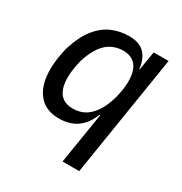

<svg xmlns="http://www.w3.org/2000/svg" viewBox="-161 -627 881 928"><g transform="rotate(30 279.0 -163.0)"><path d="M318 180 364 -105H360Q345 -65 320 -39Q295 -13 264.5 -2Q234 9 198 9Q130 9 91.5 -31Q53 -71 45.5 -141Q38 -211 61 -303Q85 -379 120.5 -423.5Q156 -468 200.5 -487Q245 -506 294 -506Q353 -506 382 -475.5Q411 -445 416 -390L418 -391L436 -497H519L411 180ZM232 -66Q266 -66 294 -80Q322 -94 346 -127.5Q370 -161 386 -216Q412 -317 391.5 -374Q371 -431 304 -431Q273 -431 243.5 -417Q214 -403 190.5 -370.5Q167 -338 150 -283Q125 -180 145.5 -123Q166 -66 232 -66Z"/></g></svg>

Font: Nunito Sans 7pt Condensed Medium
Style: Italic
Weight: 500
Width: 3
Italic angle: -9°
Designer: Vernon Adams
Foundry: Vernon Adams
Version: Version 3.101;gftools[0.9.27]